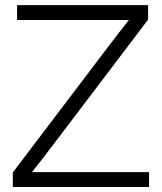

<svg xmlns="http://www.w3.org/2000/svg" viewBox="-20 -748 647 768"><path d="M31.2 0H576.2V-59.6H238.8H107.9C135.3 -93.8 161.6 -127.9 187.5 -162.1L572.3 -669.4V-727.5H48.3V-668H362.3H495.6C470.2 -635.7 444.8 -603.5 420.9 -571.8L31.2 -58.1Z"/></svg>

Font: Raveo Display Display Light
Style: Regular
Weight: 300
Designer: Jakub Foglar, Rasmus Andersson (Inter)
Foundry: Jakubfoglar.com
Version: Version 1.100;Glyphs 3.2.3 (3260)